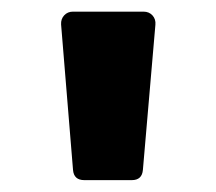

<svg xmlns="http://www.w3.org/2000/svg" viewBox="-20 -729 372 330"><path d="M125 -419.4Q106.9 -419.4 105.5 -437L85 -687Q84.5 -696.3 90.3 -702.6Q96.2 -709 105.5 -709H226.6Q236.3 -709 242.2 -702.4Q248 -695.8 247.1 -686.5L225.6 -437Q224.1 -419.4 206.5 -419.4Z"/></svg>

Font: ADLaM Display
Style: Regular
Weight: 400
Designer: Mark Jamra, Neil Patel, Concept: Andrew Footit
Foundry: Microsoft
Version: Version 2.000; ttfautohint (v1.8.4.7-5d5b);gftools[0.9.28]